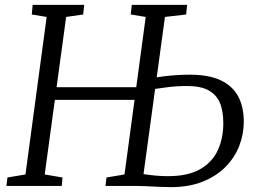

<svg xmlns="http://www.w3.org/2000/svg" viewBox="-20 -763 1047 788"><path d="M6.5 0 10.5 -34.5 84.5 -47 171.5 -693.5 110.5 -703.5 114 -743H325.5L321.5 -703.5L251.5 -693.5L163.5 -47L236.5 -34.5L233.5 0ZM198 -353V-405H580V-353ZM681.5 5Q660 5 633.5 3.8Q607 2.5 580.8 1.2Q554.5 0 534 0H413L417 -34.5L491 -47L578 -693.5L516.5 -703.5L521 -743H748L744 -703.5L657 -693.5L569 -48.5Q592 -44.5 619.5 -42.2Q647 -40 669 -40Q752 -40 801.8 -68.8Q851.5 -97.5 874 -146.8Q896.5 -196 896.5 -257.5Q896.5 -308.5 881.8 -342.2Q867 -376 834.5 -393Q802 -410 748 -410Q707 -410 668.5 -405.2Q630 -400.5 605 -396.5L609.5 -442.5Q628 -447 653.5 -450Q679 -453 706.8 -454.8Q734.5 -456.5 759 -456.5Q836.5 -456.5 885.5 -433.5Q934.5 -410.5 957.5 -367.5Q980.5 -324.5 980.5 -263.5Q980.5 -211.5 961.5 -163.2Q942.5 -115 904.8 -77.2Q867 -39.5 811 -17.2Q755 5 681.5 5Z"/></svg>

Font: Merriweather 20pt Light
Style: Italic
Weight: 300
Italic angle: -7.8°
Version: Version 2.101